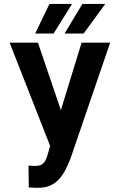

<svg xmlns="http://www.w3.org/2000/svg" viewBox="-20 -923 590 954"><path d="M245.1 -253.9 385.3 -710.9H527.3L330.1 -134.8Q318.8 -106 305.4 -79.8Q292 -53.7 273.7 -33.2Q255.4 -12.7 229.5 -1.2Q203.6 10.3 167 10.3Q157.7 10.3 144 9.5Q130.4 8.8 123 8.3L121.6 -100.6Q126.5 -99.6 138.4 -99.1Q150.4 -98.6 154.8 -98.6Q177.7 -98.6 189.7 -107.2Q201.7 -115.7 208.5 -131.3Q215.3 -147 220.2 -167ZM168.5 -710.9 293 -344.7 330.6 -194.3 231.4 -191.9 27.8 -710.9ZM300.8 -756.3 389.2 -903.3H502.9L395.5 -756.3ZM154.8 -756.3 225.6 -903.3H337.9L246.1 -756.3Z"/></svg>

Font: Roboto Condensed SemiBold
Style: Regular
Weight: 600
Designer: Christian Robertson
Foundry: Google
Version: Version 3.008; 2023